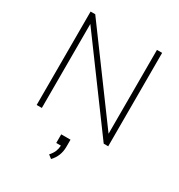

<svg xmlns="http://www.w3.org/2000/svg" viewBox="-219 -851 1171 1255"><g transform="rotate(30 366.0 -223.0)"><path d="M96 0V-705H131L597 -72V-705H636V0H602L135 -634V0ZM354 259 328 239Q349 215 357 194.5Q365 174 366 151H331V86H401V140Q401 210 354 259Z"/></g></svg>

Font: Nunito Sans ExtraLight
Style: Regular
Weight: 200
Designer: Vernon Adams
Foundry: Vernon Adams
Version: Version 3.006; ttfautohint (v1.8.3)